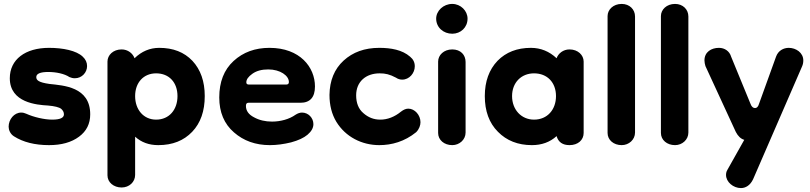

<svg xmlns="http://www.w3.org/2000/svg" viewBox="-20 -724 4132 979"><path d="M230 16C293 16 344 2 383 -27C421 -55 440 -93 440 -141C440 -282 303 -288 232 -296C175 -304 165 -316 165 -331C165 -348 185 -357 226 -357C266 -357 309 -348 334 -331C343 -327 352 -325 362 -325C398 -325 424 -355 424 -387C424 -405 417 -421 402 -435C370 -466 301 -480 230 -480C109 -480 30 -421 30 -325C30 -200 169 -189 224 -186C259 -183 282 -177 292 -169C301 -161 306 -152 306 -141C306 -123 286 -114 246 -114C206 -114 151 -127 114 -144C105 -148 97 -150 88 -150C52 -150 24 -115 24 -78C24 -62 32 -41 51 -29C98 1 158 16 230 16Z M787 16C860 16 917 -7 960 -52C1003 -97 1024 -158 1024 -234C1024 -309 1003 -369 961 -414C919 -458 863 -480 792 -480C744 -480 702 -462 666 -427C657 -452 632 -472 600 -472C557 -472 528 -443 528 -410V170C528 206 560 232 600 232C639 232 669 204 669 168V-27C701 2 740 16 787 16ZM776 -114C712 -114 669 -165 669 -234C669 -303 712 -350 776 -350C843 -350 885 -303 885 -234C885 -165 843 -114 776 -114Z M1356 16C1391 16 1427 11 1464 2C1501 -8 1529 -21 1548 -37C1568 -54 1578 -72 1578 -91C1578 -123 1552 -150 1520 -150C1509 -150 1498 -146 1487 -139C1455 -116 1410 -104 1367 -104C1333 -104 1302 -111 1275 -126C1248 -140 1234 -159 1234 -184C1234 -195 1238 -200 1247 -200H1512C1561 -200 1586 -228 1586 -283C1586 -381 1510 -480 1354 -480C1281 -480 1220 -458 1171 -413C1122 -368 1098 -306 1098 -227C1098 -152 1123 -92 1173 -49C1222 -6 1283 16 1356 16ZM1248 -293C1240 -293 1236 -297 1236 -304C1236 -319 1246 -333 1267 -348C1288 -363 1315 -370 1348 -370C1409 -370 1453 -338 1453 -306C1453 -293 1443 -293 1439 -293Z M1914 16C1977 16 2043 -2 2102 -50C2118 -66 2124 -86 2124 -101C2124 -137 2095 -170 2062 -170C2050 -170 2038 -165 2025 -155C1992 -128 1956 -114 1919 -114C1886 -114 1858 -125 1833 -147C1808 -168 1796 -199 1796 -238C1796 -307 1845 -350 1916 -350C1945 -350 1967 -345 1999 -328C2009 -321 2020 -318 2031 -318C2067 -318 2095 -351 2095 -386C2095 -406 2087 -422 2071 -435C2031 -470 1973 -480 1914 -480C1839 -480 1779 -458 1732 -415C1685 -372 1661 -313 1660 -240C1660 -187 1672 -141 1695 -103C1742 -26 1825 16 1914 16Z M2286 -552C2329 -552 2364 -584 2364 -629C2364 -669 2329 -704 2286 -704C2241 -704 2204 -669 2204 -629C2204 -584 2241 -552 2286 -552ZM2286 16C2323 16 2354 -12 2354 -48V-408C2354 -444 2329 -472 2286 -472C2243 -472 2214 -443 2214 -410V-46C2214 -10 2245 16 2286 16Z M2692 16C2742 16 2784 1 2818 -30C2827 1 2849 16 2884 16C2927 16 2956 -10 2956 -46V-410C2956 -443 2927 -472 2884 -472C2852 -472 2827 -452 2818 -427C2781 -462 2737 -480 2687 -480C2617 -480 2560 -458 2517 -414C2474 -369 2452 -309 2452 -234C2452 -158 2474 -97 2519 -52C2563 -7 2621 16 2692 16ZM2703 -114C2638 -114 2591 -165 2591 -234C2591 -303 2638 -350 2703 -350C2771 -350 2815 -303 2815 -234C2815 -165 2771 -114 2703 -114Z M3150 16C3187 16 3218 -12 3218 -48V-640C3218 -676 3190 -704 3150 -704C3107 -704 3078 -675 3078 -642V-46C3078 -10 3109 16 3150 16Z M3422 16C3459 16 3490 -12 3490 -48V-640C3490 -676 3462 -704 3422 -704C3379 -704 3350 -675 3350 -642V-46C3350 -10 3381 16 3422 16Z M3572 -416C3572 -407 3574 -397 3577 -387L3732 -51C3743 -30 3757 -16 3775 -11L3689 142C3684 150 3682 159 3682 168C3682 204 3719 235 3758 235C3781 235 3805 222 3820 190L4070 -386C4074 -395 4076 -405 4076 -416C4076 -455 4039 -480 4002 -480C3975 -480 3948 -466 3937 -435L3850 -194C3846 -180 3839 -173 3830 -173C3820 -173 3812 -180 3807 -194L3708 -435C3700 -463 3675 -480 3646 -480C3607 -480 3572 -459 3572 -416Z"/></svg>

Font: Dongle
Style: Bold
Weight: 700
Designer: Yanghee Ryu
Foundry: Yanghee Ryu
Version: Version 2.000